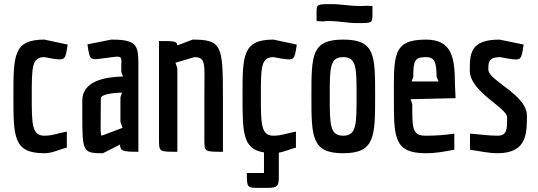

<svg xmlns="http://www.w3.org/2000/svg" viewBox="-20 -736 2610 931"><path d="M233 -452C296 -443 297 -443 308 -520L195 -544C45 -544 45 -467 45 -271C45 -72 45 7 195 7C236 7 264 -11 304 -20V-98C264 -91 236 -78 195 -78C134 -78 134 -136 134 -271C134 -408 134 -459 195 -459Z M568 -389 576 -365C488 -363 379 -343 379 -248V-179C379 1 382 7 479 7L562 -35C563 -4 574 0 651 0V-406C651 -513 652 -544 520 -544L404 -521C415 -444 416 -444 479 -453L533 -460C577 -466 568 -450 568 -413ZM564 -145 574 -116C474 -78 473 -78 473 -78C469 -78 468 -96 468 -128L469 -260C469 -277 523 -286 572 -287L564 -264Z M840 -404 831 -432 923 -459C981 -457 971 -428 971 -267V-60C971 0 971 0 1061 0V-266C1061 -514 1056 -544 914 -544L840 -516C838 -537 823 -537 751 -537V-60C751 0 751 0 840 0Z M1344 -452C1407 -443 1408 -443 1419 -520L1306 -544C1156 -544 1156 -467 1156 -271C1156 -95 1156 -13 1260 3V103H1177C1177 175 1177 175 1242 175H1275C1327 175 1332 167 1332 117V4C1360 0 1384 -13 1415 -20V-98C1375 -91 1347 -78 1306 -78C1245 -78 1245 -136 1245 -271C1245 -408 1245 -459 1306 -459Z M1490 -271C1490 -72 1491 7 1644 7C1798 7 1799 -73 1799 -271C1799 -469 1799 -544 1644 -544C1491 -544 1490 -470 1490 -271ZM1644 -459C1709 -459 1709 -407 1709 -271C1709 -133 1709 -78 1644 -78C1579 -78 1579 -133 1579 -271C1579 -407 1579 -459 1644 -459ZM1786 -707 1754 -708C1747 -707 1737 -707 1728 -707C1669 -707 1638 -716 1587 -716C1515 -716 1515 -716 1515 -671V-634L1548 -632C1555 -634 1562 -634 1572 -634C1629 -634 1661 -624 1714 -624C1786 -624 1786 -624 1786 -670Z M2189 -260 2186 -328C2185 -452 2175 -544 2045 -544C1879 -544 1890 -464 1890 -245C1890 -67 1893 7 2045 7C2095 7 2134 -1 2183 -10V-88C2134 -81 2094 -78 2045 -78C1979 -78 1979 -111 1979 -232L1971 -255ZM1984 -363C1984 -441 1990 -459 2045 -459C2090 -459 2096 -431 2097 -363L2107 -341H1976Z M2444 -452C2507 -442 2508 -443 2519 -520L2402 -544C2259 -544 2258 -474 2258 -394C2258 -290 2439 -214 2439 -167C2439 -113 2440 -78 2393 -78C2348 -78 2304 -85 2259 -88V-10C2303 -4 2348 7 2392 7C2535 7 2535 -89 2535 -175C2535 -278 2348 -344 2348 -399C2348 -432 2348 -459 2405 -459Z"/></svg>

Font: Economica
Style: Bold
Weight: 700
Designer: Vicente Lamonaca
Foundry: Vicente Lamonaca
Version: Version 1.100